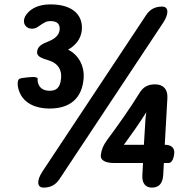

<svg xmlns="http://www.w3.org/2000/svg" viewBox="-20 -816 874 874"><path d="M251 -1 723 -713C750 -754 748 -786 718 -786C686 -786 663 -774 645 -747L173 -35C146 6 148 38 178 38C210 38 233 26 251 -1ZM67 -401C88 -344 144 -323 200 -322C298 -320 355 -368 361 -463C364 -516 338 -566 290 -590C324 -609 347 -638 352 -675C360 -739 320 -796 210 -796C158 -796 124 -779 103 -754C76 -721 92 -690 118 -686C147 -681 158 -702 188 -716C195 -719 202 -720 210 -720C243 -720 255 -704 251 -677C248 -657 231 -640 204 -629C171 -616 152 -606 149 -582C146 -559 167 -552 205 -540C246 -527 262 -495 258 -459C254 -414 234 -401 200 -403C167 -405 149 -427 151 -461L143 -464C137 -466 126 -466 106 -464C85 -462 74 -460 68 -457C62 -454 55 -435 67 -401ZM499 -74H631L628 -18C626 18 642 38 672 38C703 38 721 19 723 -20L726 -74H747C760 -74 770 -89 773 -116C776 -143 760 -157 730 -157L742 -370C744 -409 724 -432 686 -432C653 -432 631 -420 614 -391C572 -323 517 -245 467 -178C450 -154 442 -136 439 -110C436 -87 459 -74 499 -74ZM544 -157C577 -202 614 -254 646 -305C643 -286 641 -267 641 -254L635 -157Z"/></svg>

Font: 寒蝉团圆体 Round
Style: Regular
Weight: 500
Designer: 寒蝉字型
Version: Version 2.700;Glyphs 3.1.1 (3135)